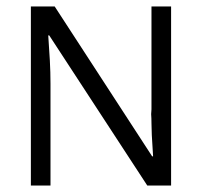

<svg xmlns="http://www.w3.org/2000/svg" viewBox="-20 -577 628 597"><path d="M512 0H438L133 -467H130Q133 -426 135 -389Q137 -352 137 -317V0H76V-557H150L453 -91H456L452 -157Q451 -177 451 -193.5Q451 -210 450 -222Q450 -226 450.5 -229.5Q451 -233 451 -237V-557H512Z"/></svg>

Font: UN Bangla
Style: Regular
Weight: 400
Designer: Desinged by Rajon, Unicode developed by Rashed (IMGN)
Version: Version 2.001;March 19, 2023;FontCreator 14.0.0.2901 64-bit